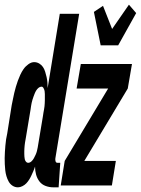

<svg xmlns="http://www.w3.org/2000/svg" viewBox="-45 -794 603 822"><path d="M32 8Q19 8 8.5 1Q-2 -6 -8 -17Q-14 -28 -17.5 -40Q-21 -52 -22.5 -65Q-24 -78 -24.5 -91Q-25 -104 -25 -117Q-25 -130 -24 -143.5Q-23 -157 -22 -170.5Q-21 -184 -19 -197Q-17 -210 -14 -223L5 -343Q8 -357 10.5 -370Q13 -383 16 -396Q19 -409 23 -422.5Q27 -436 31.5 -448.5Q36 -461 42 -474Q48 -487 56 -498.5Q64 -510 76.5 -519Q89 -528 101 -528Q113 -528 123 -522Q133 -516 139 -507Q145 -498 148.5 -486.5Q152 -475 154.5 -464Q157 -453 158 -441Q159 -429 159 -417L211 -735H294L192 -116Q191 -109 193 -103Q195 -97 201 -97H213L206 8H183Q166 8 150 2Q134 -4 124 -17Q114 -30 109.5 -46.5Q105 -63 105 -81Q102 -71 98 -62Q94 -53 90 -44Q86 -35 80.5 -26Q75 -17 68 -9.5Q61 -2 51 3Q41 8 32 8ZM75 -97Q83 -97 89.5 -103Q96 -109 100 -116.5Q104 -124 107.5 -131.5Q111 -139 113 -147Q115 -155 116.5 -163Q118 -171 119 -178L139 -298Q140 -305 141 -311.5Q142 -318 143.5 -325Q145 -332 145.5 -338.5Q146 -345 146.5 -351.5Q147 -358 147 -365Q147 -372 147 -378.5Q147 -385 147 -391.5Q147 -398 146 -404Q145 -410 141.5 -416.5Q138 -423 133 -423Q126 -423 120 -418Q114 -413 110 -406.5Q106 -400 103.5 -393.5Q101 -387 98.5 -380.5Q96 -374 94 -367Q92 -360 90.5 -353.5Q89 -347 88 -340Q87 -333 86 -326L66 -206Q65 -200 64 -194.5Q63 -189 62 -183Q61 -177 60.5 -171Q60 -165 59.5 -159Q59 -153 59 -147Q59 -141 59 -135Q59 -129 59.5 -123.5Q60 -118 61 -112.5Q62 -107 66 -102Q70 -97 75 -97ZM386 -600 357 -743 396 -769 435 -670 507 -774 538 -738 461 -600ZM215 0 232 -105 418 -415H283L301 -520H520L502 -415L316 -105H451L434 0Z"/></svg>

Font: Iosevka Extrabold
Style: Italic
Weight: 800
Italic angle: -9°
Monospace: yes
Designer: Belleve Invis
Foundry: Belleve Invis
Version: Version 32.5.0; ttfautohint (v1.8.4)